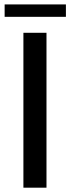

<svg xmlns="http://www.w3.org/2000/svg" viewBox="-20 -870 326 890"><path d="M195.5 0H88.5V-718H195.5ZM1.5 -849.5H285.5V-792H1.5Z"/></svg>

Font: Lato 2
Style: Regular
Weight: 500
Designer: Lukasz Dziedzic with Adam Twardoch and Botio Nikoltchev
Foundry: tyPoland Lukasz Dziedzic
Version: Version 2.015; 2015-08-06; http://www.latofonts.com/